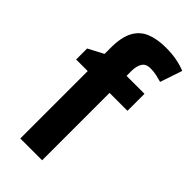

<svg xmlns="http://www.w3.org/2000/svg" viewBox="-241 -821 878 878"><g transform="rotate(45 198.0 -382.5)"><path d="M348 -436H232V0H91V-436H16V-507L90 -546V-586Q90 -655 111.5 -694Q133 -733 173 -749Q213 -765 268 -765Q308 -765 340.5 -758.5Q373 -752 396 -742L360 -635Q343 -640 325 -644Q307 -648 285 -648Q257 -648 245 -630Q233 -612 232 -582V-546H348Z"/></g></svg>

Font: Noto Sans Tamil SemiCondensed
Style: Bold
Weight: 700
Width: 4
Designer: Jelle Bosma - Monotype Design Team
Foundry: Monotype Imaging Inc.
Version: Version 2.004; ttfautohint (v1.8.4.7-5d5b)